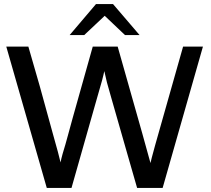

<svg xmlns="http://www.w3.org/2000/svg" viewBox="-20 -925 1043 948"><path d="M324 -752 454 -905H538L669 -752H597L497 -847L396 -752ZM11 -695H120Q172 -520 242 -261Q271 -159 279 -123Q282 -140 289 -165Q294 -181 303 -212Q312 -243 316 -259Q323 -287 339 -343L438 -695H561L682 -268Q715 -151 723 -120Q724 -128 746 -208L884 -695H982L783 3H657Q650 -23 606 -174.5Q562 -326 530 -440L508 -518Q498 -559 495 -574Q495 -573 491 -556Q487 -539 484 -528L450 -409L333 3H211Z"/></svg>

Font: Coval
Style: Medium
Weight: 500
Foundry: Context Ltd
Version: Version 001.000